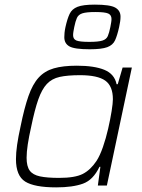

<svg xmlns="http://www.w3.org/2000/svg" viewBox="-20 -802 616 830"><path d="M223 8Q129 8 89 -17Q49 -42 49 -114Q49 -141 54 -176Q59 -211 69 -256Q85 -335 103 -386.5Q121 -438 147 -466.5Q173 -495 212.5 -506.5Q252 -518 312 -518Q388 -518 431.5 -500Q475 -482 484 -438H489L510 -510H550L442 0H403L414 -81H410Q383 -24 338.5 -8Q294 8 223 8ZM235 -33Q304 -33 337.5 -50Q371 -67 397 -106Q412 -129 425 -166.5Q438 -204 447.5 -245.5Q457 -287 462.5 -321.5Q468 -356 468 -373Q468 -430 435 -453.5Q402 -477 326 -477Q272 -477 238 -469.5Q204 -462 182.5 -439Q161 -416 145.5 -372Q130 -328 115 -255Q105 -211 100 -177.5Q95 -144 95 -120Q95 -83 108.5 -64.5Q122 -46 153 -39.5Q184 -33 235 -33ZM368 -589Q302 -589 280 -601.5Q258 -614 258 -641Q258 -650 259 -660.5Q260 -671 263 -685Q271 -721 281 -742Q291 -763 315 -772.5Q339 -782 390 -782Q456 -782 478.5 -769Q501 -756 501 -730Q501 -720 499.5 -709.5Q498 -699 495 -685Q487 -649 477.5 -628Q468 -607 443.5 -598Q419 -589 368 -589ZM366 -621Q405 -621 422.5 -626.5Q440 -632 446 -646Q452 -660 457 -685Q459 -696 460.5 -704.5Q462 -713 462 -720Q462 -737 448 -743.5Q434 -750 392 -750Q354 -750 336.5 -744.5Q319 -739 312.5 -724.5Q306 -710 301 -685Q299 -675 297.5 -666Q296 -657 296 -650Q296 -633 310 -627Q324 -621 366 -621Z"/></svg>

Font: Saira ExtraLight
Style: Italic
Weight: 200
Italic angle: -12°
Designer: Hector Gatti with collaboration of the Omnibus-Type team
Foundry: Omnibus-Type
Version: Version 1.100; ttfautohint (v1.8.3)